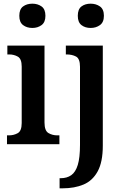

<svg xmlns="http://www.w3.org/2000/svg" viewBox="-20 -784 667 1044"><path d="M156 -632Q126 -632 105.5 -647.5Q85 -663 85 -698Q85 -734 105.5 -749Q126 -764 156 -764Q185 -764 206 -749Q227 -734 227 -698Q227 -663 206 -647.5Q185 -632 156 -632ZM18 0V-48H29Q55 -48 76.5 -60Q98 -72 98 -115V-422Q98 -464 77 -476Q56 -488 30 -488H20V-536H222V-118Q222 -73 243.5 -60.5Q265 -48 291 -48H303V0ZM473 -632Q443 -632 423 -647.5Q403 -663 403 -698Q403 -734 423 -749Q443 -764 473 -764Q502 -764 523.5 -749Q545 -734 545 -698Q545 -663 523.5 -647.5Q502 -632 473 -632ZM304 240V185H310Q344 185 367.5 168.5Q391 152 403 112.5Q415 73 415 4V-421Q415 -465 393.5 -476.5Q372 -488 342 -488H338V-536H539V8Q539 97 511 148Q483 199 434 219.5Q385 240 321 240Z"/></svg>

Font: Noto Serif SemiCondensed SemiBold
Style: Regular
Weight: 600
Width: 4
Designer: Monotype Design Team
Foundry: Monotype Imaging Inc.
Version: Version 2.013; ttfautohint (v1.8.4.7-5d5b)